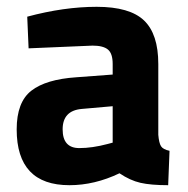

<svg xmlns="http://www.w3.org/2000/svg" viewBox="-20 -532 551 564"><path d="M445 -344V-136Q447 -112 453 -102.5Q459 -93 478 -89L474 12Q423 12 392.5 5Q362 -2 331 -23Q258 12 184 12Q29 12 29 -152Q29 -232 72 -265.5Q115 -299 204 -305L311 -313V-344Q311 -375 297 -386.5Q283 -398 252 -398L64 -390L60 -483Q168 -512 264 -512Q361 -512 403 -472Q445 -432 445 -344ZM311 -220 220 -212Q164 -207 164 -152Q164 -97 213 -97Q251 -97 296 -109L311 -113Z"/></svg>

Font: Sunflower
Style: Bold
Weight: 700
Designer: JIKJI
Foundry: JIKJI
Version: Version 1.00